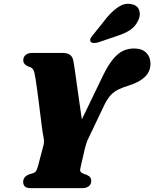

<svg xmlns="http://www.w3.org/2000/svg" viewBox="-20 -974 799 994"><path d="M360.5 -266.5 516.5 -589.5Q542 -640 566.5 -669.2Q591 -698.5 617.2 -710.8Q643.5 -723 674 -723Q715.5 -723 737.2 -700.8Q759 -678.5 759 -644.5Q759 -604 730.2 -576Q701.5 -548 647.5 -531.5Q616.5 -522 594 -511.2Q571.5 -500.5 554.5 -482.8Q537.5 -465 522 -434.5L441 -264.5Q431 -245.5 426.8 -231.2Q422.5 -217 419.5 -205.5L396.5 -105.5Q393 -93 396.5 -86.5Q400 -80 409 -76L429.5 -68.5Q443.5 -62 448 -54.5Q452.5 -47 452.5 -38.5Q452.5 -20 439.8 -10Q427 0 406 0H139.5Q117 0 108.5 -8.8Q100 -17.5 100 -32.5Q100 -58 128.5 -70.5L151 -77.5Q162.5 -81.5 167 -89Q171.5 -96.5 176 -111.5L204.5 -219.5Q209.5 -236 206.8 -254.5Q204 -273 200.5 -291Q199 -300.5 196 -323.8Q193 -347 189 -378.8Q185 -410.5 180.8 -444.8Q176.5 -479 172.2 -510.5Q168 -542 164.2 -565.2Q160.5 -588.5 158 -597.5Q154.5 -612 147.5 -619.2Q140.5 -626.5 125 -630.5Q113.5 -635.5 107 -643Q100.5 -650.5 100.5 -662Q100.5 -679 112.5 -689.5Q124.5 -700 147 -700H302Q329 -700 342.8 -689.8Q356.5 -679.5 360 -657.5Q362.5 -645.5 366.8 -616Q371 -586.5 376.5 -546.8Q382 -507 388.2 -463.8Q394.5 -420.5 400.2 -380.5Q406 -340.5 410.8 -310.2Q415.5 -280 418.5 -267ZM534 -884Q565 -920.5 596.2 -940Q627.5 -959.5 661 -952.5Q692 -946.5 700.5 -921Q709 -895.5 696 -869.5Q682 -838 655.2 -819.8Q628.5 -801.5 586.5 -788L486.5 -754Q475 -750.5 463.8 -751.5Q452.5 -752.5 448.5 -759.5Q444.5 -767.5 449.5 -776.5Q454.5 -785.5 463 -795Z"/></svg>

Font: Fraunces Wonky
Style: Italic
Weight: 900
Italic angle: -16°
Version: Version 1.000;[b76b70a41]